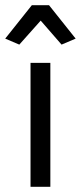

<svg xmlns="http://www.w3.org/2000/svg" viewBox="-48 -716 310 736"><path d="M74 -696 -28 -568 26 -545 108 -637 188 -545 242 -568 140 -696ZM69 -475V0H145V-475Z"/></svg>

Font: Mint Spirit
Style: Regular
Weight: 400
Designer: HARENDAL Hirwen
Foundry: Arkandis Digital Foundry.
Version: Version 1.004;FFEdit